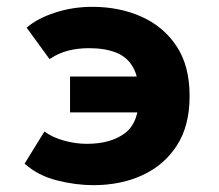

<svg xmlns="http://www.w3.org/2000/svg" viewBox="-20 -530 640 562"><path d="M253 12Q202 12 146.5 -2Q91 -16 52 -51L110 -145Q133 -128 167 -118.5Q201 -109 234 -109Q304 -109 345.5 -140Q387 -171 387 -249Q387 -301 370 -332Q353 -363 320 -376Q287 -389 241 -389Q207 -389 178.5 -381.5Q150 -374 125 -357L58 -449Q89 -476 141 -493Q193 -510 250 -510Q330 -510 394.5 -481Q459 -452 497 -394.5Q535 -337 535 -249Q535 -162 498 -104.5Q461 -47 397.5 -17.5Q334 12 253 12ZM185 -201V-306H474V-201Z"/></svg>

Font: Source Code Pro ExtraBold
Style: Regular
Weight: 800
Monospace: yes
Designer: Paul D. Hunt, Teo Tuominen
Foundry: Adobe Systems Incorporated
Version: Version 1.018;hotconv 1.0.116;makeotfexe 2.5.65601